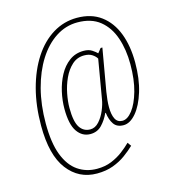

<svg xmlns="http://www.w3.org/2000/svg" viewBox="-123 -824 944 1056"><g transform="rotate(-15 348.5 -296.0)"><path d="M299 132Q196 132 132.5 49Q69 -34 69 -201Q69 -315 94.5 -410.5Q120 -506 166 -576.5Q212 -647 275 -685.5Q338 -724 412 -724Q494 -724 549 -683Q604 -642 631.5 -570Q659 -498 659 -404Q659 -311 637 -239.5Q615 -168 580.5 -127.5Q546 -87 509 -87Q471 -87 453.5 -112.5Q436 -138 431 -178H428Q412 -142 386 -114.5Q360 -87 320 -87Q274 -87 245.5 -128Q217 -169 217 -258Q217 -305 228 -354Q239 -403 261.5 -445Q284 -487 319 -513Q354 -539 401 -539Q430 -539 448 -527Q466 -515 476 -505L496 -530H506L464 -289Q460 -264 458 -243.5Q456 -223 456 -204Q456 -161 468.5 -136.5Q481 -112 509 -112Q538 -112 566 -148Q594 -184 612.5 -249Q631 -314 631 -402Q631 -485 608 -552.5Q585 -620 536 -659.5Q487 -699 408 -699Q342 -699 285 -662Q228 -625 186 -558.5Q144 -492 120.5 -402.5Q97 -313 97 -207Q97 -96 123.5 -27Q150 42 197.5 74.5Q245 107 306 107Q352 107 388.5 92Q425 77 454 55Q483 33 504 12L519 33Q495 56 463.5 79Q432 102 391.5 117Q351 132 299 132ZM326 -112Q354 -112 376 -136.5Q398 -161 412 -194.5Q426 -228 430 -255L468 -477Q460 -491 442.5 -502.5Q425 -514 397 -514Q357 -514 328 -487.5Q299 -461 280.5 -420.5Q262 -380 253.5 -336Q245 -292 245 -256Q245 -177 266.5 -144.5Q288 -112 326 -112Z"/></g></svg>

Font: Noto Serif ExtraCondensed Thin
Style: Italic
Weight: 100
Width: 2
Italic angle: -12°
Designer: Monotype Design Team
Foundry: Monotype Imaging Inc.
Version: Version 2.013